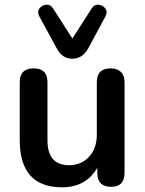

<svg xmlns="http://www.w3.org/2000/svg" viewBox="-20 -787 616 817"><path d="M288 -537Q244 -537 221 -582L148 -716Q137 -736 147.5 -750.5Q158 -765 176 -767Q194 -769 206 -751L288 -623L370 -751Q382 -769 400 -767Q418 -765 428.5 -750.5Q439 -736 428 -716L356 -582Q331 -537 288 -537ZM244 10Q64 10 64 -191V-437Q64 -496 123 -496Q182 -496 182 -437V-190Q182 -84 274 -84Q326 -84 359 -120Q392 -156 392 -214V-437Q392 -496 451 -496Q479 -496 494.5 -481Q510 -466 510 -437V-52Q510 8 453 8Q394 8 394 -52V-73Q346 10 244 10Z"/></svg>

Font: Chiron GoRound TC M
Style: Regular
Weight: 500
Designer: Ryoko NISHIZUKA 西塚涼子 (kana, bopomofo & ideographs); Paul D. Hunt (Latin, Greek & Cyrillic); Sandoll Communications 산돌커뮤니
Foundry: Adobe
Version: Version 1.000;hotconv 1.1.1;makeotfexe 2.6.0